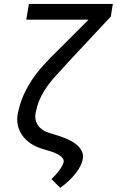

<svg xmlns="http://www.w3.org/2000/svg" viewBox="-20 -747 581 955"><path d="M123.6 -727.3H541.2L531.2 -664.8L328.1 -447.4Q258.2 -371.4 242.2 -353Q194.2 -295.8 173.7 -243.3Q164.1 -218 157.7 -188.9Q150.2 -153.8 167.3 -126.4Q184.3 -99.1 218.8 -88.1L281.2 -68.2Q338.8 -49.7 368.3 -20.4Q397.7 8.9 392 42.6Q386.7 76.3 356.5 114.9Q326.3 153.4 279.8 187.5L235.8 143.5Q261 120 277.3 96.8Q293.7 73.5 296.9 56.8Q298.7 43.3 281.2 29.5Q263.8 15.6 231.5 5.7L188.9 -7.1Q122.2 -27.7 89.1 -76.3Q56.1 -125 69.6 -187.5Q81.7 -244.7 107.4 -295.5Q133.2 -346.2 168.3 -389.9Q203.5 -433.6 258.5 -487.2L420.5 -649.1H110.8Z"/></svg>

Font: Karasuma Gothic
Style: Italic
Weight: 400
Italic angle: -9.39999°
Designer: Rasmus Andersson / Ryoko Nishizuka
Foundry: Genbu
Version: Version 1.00